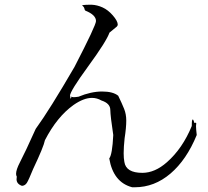

<svg xmlns="http://www.w3.org/2000/svg" viewBox="-20 -771 878 812"><path d="M550 21Q633 21 701 -37Q769 -95 812 -200Q809 -226 809 -238L810 -249Q810 -252 807 -252L802 -251Q798 -266 795 -266L793 -263Q791 -259 791 -238Q752 -143 686 -85Q635 -40 582 -40Q513 -40 506 -86Q503 -101 503 -123Q503 -149 507 -186Q514 -231 514 -261Q514 -288 505 -310.5Q496 -333 480 -366Q458 -384 412 -384Q365 -384 312 -362Q299 -360 292 -360Q283 -360 283 -363V-364Q280 -354 279 -354Q277 -354 277 -363L276 -366Q276 -385 353 -490.5Q430 -596 443 -633Q470 -655 474 -658.5Q478 -662 478 -668Q477 -683 457 -706Q437 -729 414 -739.5Q391 -750 368 -751H357Q341 -751 327 -749Q336 -741 337 -734.5Q338 -728 341 -726Q386 -708 386 -682Q386 -664 295 -488Q190 -307 131 -226Q86 -126 64 -84Q48 -53 48 -36Q48 -29 51 -24L50 -13Q50 7 73 15Q86 14 93.5 2.5Q101 -9 120 -56Q165 -151 170 -178Q221 -277 291 -327Q334 -357 369 -357Q390 -357 409 -346Q446 -334 446.5 -306.5Q447 -279 459 -200Q455 -117 442 -101Q459 0 539 21Z"/></svg>

Font: Xiaobo Songti 小帛宋体
Style: Regular
Weight: 400
Version: Version 1.501;March 17, 2024;FontCreator 14.0.0.2814 64-bit